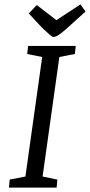

<svg xmlns="http://www.w3.org/2000/svg" viewBox="-20 -858 411 878"><path d="M21 0 24.3 -36.8 96.2 -50.8 172.9 -597.2 104.4 -611.2 108.5 -648H326.4L322.4 -611.2L251.4 -597.2L174.7 -50.8L242.3 -36.8L239 0ZM224.6 -688.8Q219.3 -688.8 207.1 -699.2Q194.9 -709.6 183 -721.4Q171 -733.1 166 -738L111.5 -796.7L148.3 -834.9L237.9 -765.8L347.9 -837.9L371.1 -805.4L303.7 -744.3Q277.4 -720.2 261.7 -708Q245.9 -695.8 237.4 -692.3Q229 -688.8 224.6 -688.8Z"/></svg>

Font: Faustina Light
Style: Italic
Weight: 300
Italic angle: -8°
Designer: Alfonso Garcia
Foundry: http://www.omnibus-type.com
Version: Version 1.200